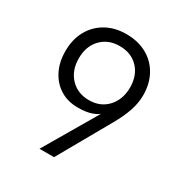

<svg xmlns="http://www.w3.org/2000/svg" viewBox="-172 -858 944 995"><g transform="rotate(30 300.0 -360.0)"><path d="M299 -730Q369 -730 421.5 -701Q474 -672 503 -619.5Q532 -567 532 -498Q532 -450 514.5 -400.5Q497 -351 467 -299L292 10H205L391 -307Q381 -296 350 -285Q319 -274 269 -274Q209 -274 164 -302Q119 -330 93.5 -380Q68 -430 68 -496Q68 -566 97 -618.5Q126 -671 178 -700.5Q230 -730 299 -730ZM300 -659Q232 -659 189.5 -615Q147 -571 147 -498Q147 -426 189.5 -381Q232 -336 300 -336Q368 -336 410 -381Q452 -426 453 -498Q453 -571 411 -615Q369 -659 300 -659Z"/></g></svg>

Font: Tiny Light
Style: Regular
Weight: 300
Monospace: yes
Designer: Philipp Nurullin, Konstantin Bulenkov
Foundry: JetBrains
Version: Version 2.251; ttfautohint (v1.8.4.7-5d5b)